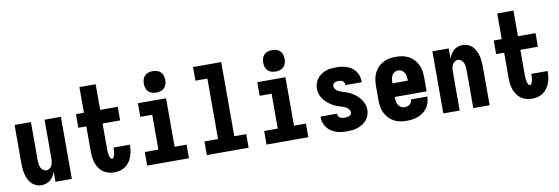

<svg xmlns="http://www.w3.org/2000/svg" viewBox="-56 -1168 4611 1584"><g transform="rotate(-10 2250.0 -376.0)"><path d="M190 8Q167 8 145 -1Q123 -10 107 -26.5Q91 -43 81 -64.5Q71 -86 65.5 -108.5Q60 -131 58 -154Q56 -177 56 -200V-520H193V-200Q193 -185 195 -169.5Q197 -154 203 -140Q209 -126 222 -116Q235 -106 250 -106Q265 -106 278 -116Q291 -126 297 -140Q303 -154 305 -169.5Q307 -185 307 -200V-520H444V0H307V-86Q301 -67 290.5 -49.5Q280 -32 264.5 -18.5Q249 -5 229.5 1.5Q210 8 190 8Z M800 8Q776 8 751.5 1.5Q727 -5 707 -19Q687 -33 673 -54Q659 -75 651 -98Q643 -121 640 -145.5Q637 -170 637 -195V-406H570V-520H637V-735H773V-520H920V-406H773V-195Q773 -187 773.5 -178.5Q774 -170 774.5 -162Q775 -154 776.5 -146Q778 -138 780.5 -130Q783 -122 787.5 -114Q792 -106 800 -106Q808 -106 812.5 -113.5Q817 -121 819.5 -128.5Q822 -136 823.5 -143.5Q825 -151 825.5 -159Q826 -167 826.5 -175Q827 -183 827 -191V-195H964V-185Q964 -161 960 -137.5Q956 -114 947.5 -92Q939 -70 924.5 -50.5Q910 -31 890.5 -17.5Q871 -4 847.5 2Q824 8 800 8Z M1075 0V-114H1189V-406H1089V-520H1325V-114H1425V0ZM1255 -580Q1237 -580 1219 -585.5Q1201 -591 1188.5 -603.5Q1176 -616 1170.5 -634Q1165 -652 1165 -670Q1165 -688 1170.5 -706Q1176 -724 1188.5 -736.5Q1201 -749 1219 -754.5Q1237 -760 1255 -760Q1273 -760 1291 -754.5Q1309 -749 1321.5 -736.5Q1334 -724 1339.5 -706Q1345 -688 1345 -670Q1345 -652 1339.5 -634Q1334 -616 1321.5 -603.5Q1309 -591 1291 -585.5Q1273 -580 1255 -580Z M1575 0V-114H1689V-621H1589V-735H1825V-114H1925V0Z M2075 0V-114H2189V-406H2089V-520H2325V-114H2425V0ZM2255 -580Q2237 -580 2219 -585.5Q2201 -591 2188.5 -603.5Q2176 -616 2170.5 -634Q2165 -652 2165 -670Q2165 -688 2170.5 -706Q2176 -724 2188.5 -736.5Q2201 -749 2219 -754.5Q2237 -760 2255 -760Q2273 -760 2291 -754.5Q2309 -749 2321.5 -736.5Q2334 -724 2339.5 -706Q2345 -688 2345 -670Q2345 -652 2339.5 -634Q2334 -616 2321.5 -603.5Q2309 -591 2291 -585.5Q2273 -580 2255 -580Z M2749 8Q2726 8 2703 5.5Q2680 3 2658 -4.5Q2636 -12 2616.5 -25Q2597 -38 2583 -56.5Q2569 -75 2561.5 -97Q2554 -119 2554 -142V-150H2691V-148Q2691 -138 2696.5 -129Q2702 -120 2710.5 -115Q2719 -110 2729 -108Q2739 -106 2749 -106Q2759 -106 2768.5 -107.5Q2778 -109 2786.5 -112.5Q2795 -116 2801 -124Q2807 -132 2807 -141Q2807 -154 2799 -165Q2791 -176 2780 -183.5Q2769 -191 2756.5 -195Q2744 -199 2731.5 -203Q2719 -207 2706.5 -211.5Q2694 -216 2682 -221.5Q2670 -227 2659 -234Q2648 -241 2637.5 -249Q2627 -257 2617.5 -266Q2608 -275 2600 -285Q2592 -295 2585 -306.5Q2578 -318 2573.5 -330Q2569 -342 2566.5 -355Q2564 -368 2564 -381Q2564 -403 2571 -424.5Q2578 -446 2591.5 -464Q2605 -482 2623.5 -495Q2642 -508 2663 -515.5Q2684 -523 2706.5 -525.5Q2729 -528 2751 -528Q2774 -528 2796.5 -525Q2819 -522 2840 -514.5Q2861 -507 2879.5 -494Q2898 -481 2911.5 -462.5Q2925 -444 2931.5 -422Q2938 -400 2938 -378V-370H2801V-372Q2801 -381 2797 -390Q2793 -399 2786 -404.5Q2779 -410 2769.5 -412Q2760 -414 2751 -414Q2742 -414 2733.5 -412.5Q2725 -411 2717.5 -407Q2710 -403 2705.5 -395.5Q2701 -388 2701 -379Q2701 -366 2709 -355Q2717 -344 2728 -337Q2739 -330 2751.5 -325.5Q2764 -321 2776.5 -317Q2789 -313 2801 -309Q2813 -305 2825 -299Q2837 -293 2848.5 -286.5Q2860 -280 2870 -272Q2880 -264 2889.5 -255Q2899 -246 2907.5 -235.5Q2916 -225 2922.5 -214Q2929 -203 2934 -190.5Q2939 -178 2941.5 -165.5Q2944 -153 2944 -139Q2944 -117 2936.5 -94.5Q2929 -72 2914.5 -54.5Q2900 -37 2880.5 -24.5Q2861 -12 2839.5 -4.5Q2818 3 2795 5.5Q2772 8 2749 8Z M3249 8Q3222 8 3194.5 3Q3167 -2 3143 -15Q3119 -28 3100 -48Q3081 -68 3069 -93Q3057 -118 3052.5 -145.5Q3048 -173 3048 -200V-320Q3048 -348 3052.5 -375Q3057 -402 3069 -427Q3081 -452 3100 -472Q3119 -492 3143.5 -505Q3168 -518 3195 -523Q3222 -528 3250 -528Q3278 -528 3305 -523Q3332 -518 3356.5 -505Q3381 -492 3400 -472Q3419 -452 3431 -427Q3443 -402 3447.5 -375Q3452 -348 3452 -320V-203H3185V-200Q3185 -184 3187.5 -168Q3190 -152 3197.5 -137.5Q3205 -123 3219 -114.5Q3233 -106 3249 -106Q3261 -106 3273 -109Q3285 -112 3294 -119Q3303 -126 3308 -137Q3313 -148 3313 -160H3450V-159Q3450 -135 3443 -111Q3436 -87 3422 -67Q3408 -47 3388.5 -32Q3369 -17 3346 -8Q3323 1 3298.5 4.5Q3274 8 3249 8ZM3185 -317H3315V-320Q3315 -336 3312.5 -352Q3310 -368 3302.5 -382.5Q3295 -397 3280.5 -405.5Q3266 -414 3250 -414Q3234 -414 3219.5 -405.5Q3205 -397 3197.5 -382.5Q3190 -368 3187.5 -352Q3185 -336 3185 -320Z M3556 0V-520H3693V-434Q3699 -453 3709.5 -470.5Q3720 -488 3735.5 -501.5Q3751 -515 3770.5 -521.5Q3790 -528 3810 -528Q3833 -528 3855 -519Q3877 -510 3893 -493.5Q3909 -477 3919 -455.5Q3929 -434 3934.5 -411.5Q3940 -389 3942 -366Q3944 -343 3944 -320V0H3807V-320Q3807 -335 3805 -350.5Q3803 -366 3797 -380Q3791 -394 3778 -404Q3765 -414 3750 -414Q3735 -414 3722 -404Q3709 -394 3703 -380Q3697 -366 3695 -350.5Q3693 -335 3693 -320V0Z M4300 8Q4276 8 4251.5 1.5Q4227 -5 4207 -19Q4187 -33 4173 -54Q4159 -75 4151 -98Q4143 -121 4140 -145.5Q4137 -170 4137 -195V-406H4070V-520H4137V-735H4273V-520H4420V-406H4273V-195Q4273 -187 4273.5 -178.5Q4274 -170 4274.5 -162Q4275 -154 4276.5 -146Q4278 -138 4280.5 -130Q4283 -122 4287.5 -114Q4292 -106 4300 -106Q4308 -106 4312.5 -113.5Q4317 -121 4319.5 -128.5Q4322 -136 4323.5 -143.5Q4325 -151 4325.5 -159Q4326 -167 4326.5 -175Q4327 -183 4327 -191V-195H4464V-185Q4464 -161 4460 -137.5Q4456 -114 4447.5 -92Q4439 -70 4424.5 -50.5Q4410 -31 4390.5 -17.5Q4371 -4 4347.5 2Q4324 8 4300 8Z"/></g></svg>

Font: Iosevka Heavy
Style: Regular
Weight: 900
Monospace: yes
Designer: Belleve Invis
Foundry: Belleve Invis
Version: Version 32.5.0; ttfautohint (v1.8.4)